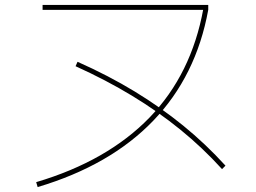

<svg xmlns="http://www.w3.org/2000/svg" viewBox="-20 -740 1040 780"><path d="M127 0Q272 -43 387.5 -109Q503 -175 588 -263Q673 -351 727.5 -461.5Q782 -572 806 -704L816 -700H153V-720H826V-700Q777 -431 602.5 -249.5Q428 -68 133 20ZM882 -53Q803 -140 712.5 -213.5Q622 -287 516.5 -351Q411 -415 287 -471L295 -489Q421 -433 527 -368.5Q633 -304 724.5 -229.5Q816 -155 896 -67Z"/></svg>

Font: M PLUS 1 Thin Thin
Style: Regular
Weight: 250
Version: Version 1.001